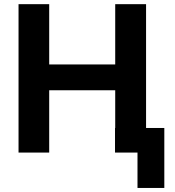

<svg xmlns="http://www.w3.org/2000/svg" viewBox="-20 -739 847 930"><path d="M218.3 0V-301.8H538.1V-119.1H537.1V0H646V171.4H775.9V-119.1H687.5V-718.8H538.1V-426.8H218.3V-718.8H69.8V0Z"/></svg>

Font: Winston
Style: Bold
Weight: 700
Designer: Vernon Adams, Kim Jin-seong, David Berlow, Cristiano Sobral
Foundry: The Winston Project Authors
Version: Version 3.004